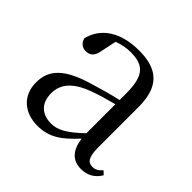

<svg xmlns="http://www.w3.org/2000/svg" viewBox="-140 -676 837 837"><g transform="rotate(45 278.5 -258.0)"><path d="M457 14C496 14 526 -2 547 -37L531 -52C515 -34 503 -28 486 -28C459 -28 444 -45 444 -108V-355C444 -479 388 -531 272 -531C159 -531 85 -482 65 -400C71 -377 86 -364 109 -364C134 -364 151 -377 157 -413L172 -485C199 -495 224 -500 250 -500C329 -500 364 -470 364 -359V-318C320 -308 273 -295 231 -282C99 -244 52 -193 52 -115C52 -32 111 15 190 15C262 15 307 -18 366 -82C374 -22 402 14 457 14ZM364 -113C301 -53 265 -34 225 -34C169 -34 132 -66 132 -128C132 -183 165 -226 249 -257C283 -270 323 -281 364 -292Z"/></g></svg>

Font: NameLogos Serif 2
Style: Regular
Weight: 500
Version: Version 0.1